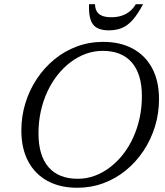

<svg xmlns="http://www.w3.org/2000/svg" viewBox="-20 -878 780 908"><path d="M162 -247.5Q162 -142 209.8 -87.2Q257.5 -32.5 347.5 -32.5Q388.5 -32.5 426.5 -46.2Q464.5 -60 498.5 -85.5Q532.5 -111 560.5 -146.2Q588.5 -181.5 608.8 -225Q629 -268.5 640 -318.5Q651 -368.5 651 -422.5Q651 -528 603.2 -582.8Q555.5 -637.5 465.5 -637.5Q425 -637.5 386.8 -623.8Q348.5 -610 314.5 -584.5Q280.5 -559 252.5 -523.8Q224.5 -488.5 204.2 -445Q184 -401.5 173 -351.8Q162 -302 162 -247.5ZM732 -409Q732 -342 713 -280Q694 -218 659 -165.2Q624 -112.5 576 -73Q528 -33.5 469.5 -11.8Q411 10 345 10Q264 10 204.8 -22.2Q145.5 -54.5 113.2 -115.2Q81 -176 81 -261Q81 -328 100 -390Q119 -452 154 -504.8Q189 -557.5 237 -597Q285 -636.5 343.5 -658.2Q402 -680 468 -680Q549 -680 608.2 -647.8Q667.5 -615.5 699.8 -555Q732 -494.5 732 -409ZM507 -796.5Q534 -796.5 555.8 -803.8Q577.5 -811 594.2 -824.8Q611 -838.5 622 -858H656.5Q631 -810 607 -783.2Q583 -756.5 556 -745.5Q529 -734.5 494.5 -734.5Q459 -734.5 437.8 -746.8Q416.5 -759 408 -786Q399.5 -813 401 -858H429.5Q429.5 -839.5 437 -825.5Q444.5 -811.5 461.5 -804Q478.5 -796.5 507 -796.5Z"/></svg>

Font: Newsreader 16pt
Style: Italic
Weight: 400
Italic angle: -17°
Designer: Hugues Gentile
Foundry: Production Type
Version: Version 1.003